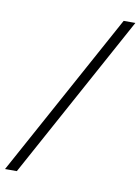

<svg xmlns="http://www.w3.org/2000/svg" viewBox="-136 -770 651 890"><g transform="rotate(10 190.0 -325.0)"><path d="M428.2 -710.9H373L-49.3 61H6.3Z"/></g></svg>

Font: Roboto Light
Style: Italic
Weight: 300
Italic angle: -12°
Designer: Google
Version: Version 2.137; 2017